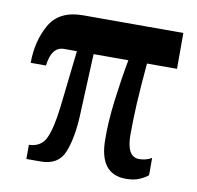

<svg xmlns="http://www.w3.org/2000/svg" viewBox="-66 -604 698 680"><g transform="rotate(10 283.0 -264.0)"><path d="M429 8Q457 8 477 -0.5Q497 -9 508 -19V-81Q488 -69 463 -69Q418 -69 418 -149Q418 -201 421 -259Q424 -317 432 -407H540V-536H180Q94 -536 60 -476Q26 -416 26 -338H81Q89 -407 134 -407H180L157 -203Q148 -126 131 -89Q114 -52 70 -51V0H121Q185 0 205.5 -51Q226 -102 230 -180L240 -407H365Q352 -337 342 -258.5Q332 -180 333 -117Q333 8 429 8Z"/></g></svg>

Font: Noto Serif ExtraCondensed Extra
Style: Regular
Weight: 800
Width: 3
Designer: Monotype Design Team
Foundry: Monotype Imaging Inc.
Version: Version 1.002